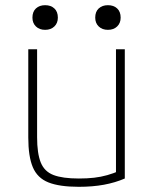

<svg xmlns="http://www.w3.org/2000/svg" viewBox="-20 -710 590 740"><path d="M284 10Q209 10 166.5 -7Q124 -24 106.5 -65.5Q89 -107 89 -180V-520H123V-181Q123 -119 137 -84Q151 -49 186 -35.5Q221 -22 284 -22Q316 -22 342.5 -25Q369 -28 393.5 -35Q418 -42 441 -52L427 -30V-520H461V-22Q424 -6 380.5 2Q337 10 284 10ZM154 -595Q132 -595 118.5 -608Q105 -621 105 -642Q105 -665 118.5 -677.5Q132 -690 154 -690Q176 -690 189.5 -677.5Q203 -665 203 -642Q203 -621 189.5 -608Q176 -595 154 -595ZM396 -595Q374 -595 360.5 -608Q347 -621 347 -642Q347 -665 360.5 -677.5Q374 -690 396 -690Q418 -690 431.5 -677.5Q445 -665 445 -642Q445 -621 431.5 -608Q418 -595 396 -595Z"/></svg>

Font: M PLUS Code Latin SemiExpanded ExtraLight
Style: Regular
Weight: 250
Width: 6
Designer: Coji Morishita
Foundry: UNDERFOREST DESIGN
Version: Version 1.002; ttfautohint (v1.8.3)